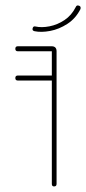

<svg xmlns="http://www.w3.org/2000/svg" viewBox="-20 -669 309 689"><path d="M44 -380Q35 -380 35 -389Q35 -398 44 -398H166V-485H44Q35 -485 35 -494Q35 -503 44 -503H165Q183 -503 183 -485V-9Q183 0 174 0Q166 0 166 -9V-380ZM252 -644Q255 -651 262 -649Q271 -647 269 -638V-637Q252 -603 222 -583.5Q192 -564 160 -558Q128 -552 104 -557Q95 -559 97 -567Q99 -576 107 -574Q129 -569 157.5 -574.5Q186 -580 211.5 -597Q237 -614 252 -644Z"/></svg>

Font: Libertine Sup Thin
Style: Regular
Weight: 100
Designer: Bastien Sozeau
Foundry: NBR — Bastien Sozeau
Version: Version 2.003; ttfautohint (v1.8.4.7-5d5b);gftools[0.9.33]